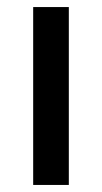

<svg xmlns="http://www.w3.org/2000/svg" viewBox="-20 -524 289 544"><path d="M74 0V-504H175V0Z"/></svg>

Font: Mulish ExtraLight SemiBold
Style: Regular
Weight: 600
Version: Version 3.603